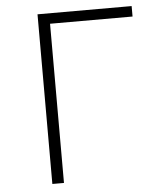

<svg xmlns="http://www.w3.org/2000/svg" viewBox="-52 -776 705 823"><g transform="rotate(-5 300.0 -365.0)"><path d="M140 0V-730H545V-685H190V0Z"/></g></svg>

Font: Pitagon Sans Mono Thin
Style: Regular
Weight: 100
Monospace: yes
Designer: Travis Tran
Foundry: Pitagon
Version: Version 1.001; ttfautohint (v1.8.4.7-5d5b);gftools[0.9.26]